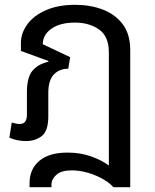

<svg xmlns="http://www.w3.org/2000/svg" viewBox="-20 -578 643 799"><path d="M103 201V184Q103 126 143.5 91.5Q184 57 261 57Q315 57 359.5 73Q404 89 433 111V-360Q433 -427 392 -455.5Q351 -484 292 -484Q230 -484 194 -458.5Q158 -433 158 -394L272 -340L264 -292Q227 -292 204 -268Q181 -244 181 -191V-94Q181 -33 154 -12Q127 9 88 9Q51 9 19 -5L29 -68Q36 -66 45 -64Q54 -62 62 -62Q92 -62 92 -101V-194Q92 -256 115 -283.5Q138 -311 181 -321L182 -324L67 -366V-399Q67 -440 93.5 -476.5Q120 -513 171 -535.5Q222 -558 293 -558Q355 -558 407 -538.5Q459 -519 490.5 -477.5Q522 -436 522 -369V201H452Q436 183 408 167Q380 151 346 141Q312 131 278 131Q235 131 214.5 149.5Q194 168 194 191V201Z"/></svg>

Font: TSCustom
Style: Regular
Weight: 400
Designer: Monotype Design Team
Foundry: Monotype Imaging Inc.
Version: Version 2.004; ttfautohint (v1.8.3) -l 8 -r 50 -G 200 -x 14 